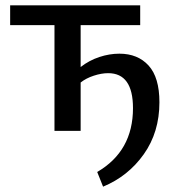

<svg xmlns="http://www.w3.org/2000/svg" viewBox="-20 -490 669 719"><path d="M577 -107Q577 5 518.5 87.5Q460 170 366 209L344 154Q478 76 478 -85Q478 -216 385 -216Q360 -216 331 -206.5Q302 -197 282 -181V0H184V-396H18V-470H505V-396H282V-239Q314 -264 352 -276.5Q390 -289 427 -289Q496 -289 536.5 -244.5Q577 -200 577 -107Z"/></svg>

Font: Ysabeau SC Semibold
Style: Regular
Weight: 600
Designer: Christian Thalmann (Catharsis Fonts)
Version: Version 0.003